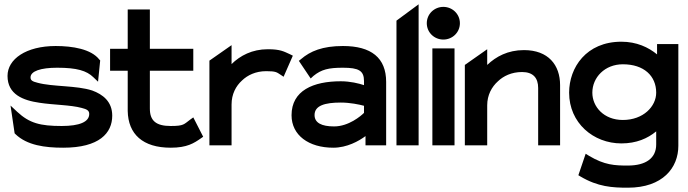

<svg xmlns="http://www.w3.org/2000/svg" viewBox="-20 -676 3201 893"><path d="M164 -198C228 -188 309 -188 360 -174C384 -168 395 -162 395 -146C395 -109 350 -90 267 -90C167 -90 117 -103 60 -156L29 -185L48 -56L52 -52C106 0 189 11 274 11C442 11 502 -57 502 -138C502 -204 458 -237 409 -255C336 -279 225 -272 155 -291C131 -297 122 -302 122 -316C122 -345 169 -361 246 -361C338 -361 383 -347 414 -317L436 -296L446 -395L442 -399C404 -448 317 -462 239 -462C101 -462 15 -401 15 -323C15 -237 87 -209 164 -198Z M574 -347V-160C576 -52 644 11 774 11C850 11 882 -10 915 -33L925 -40L879 -130L865 -120C835 -98 836 -90 774 -90C705 -90 677 -115 677 -171V-347H879V-449H677V-632H574V-449H492V-347Z M1057 0V-190C1057 -238 1077 -276 1106 -302C1131 -326 1169 -345 1218 -345C1263 -345 1267 -340 1284 -329L1299 -319L1342 -417L1328 -424C1301 -436 1285 -447 1226 -447C1152 -447 1097 -417 1057 -378V-466L954 -394V0Z M1530 11C1594 11 1649 -20 1680 -43V0H1776V-295C1776 -407 1707 -462 1575 -462C1480 -462 1423 -438 1380 -401L1370 -393L1425 -311L1438 -323C1475 -353 1508 -361 1575 -361C1649 -361 1673 -347 1673 -299V-280C1649 -288 1609 -298 1565 -298C1437 -298 1336 -255 1336 -140C1336 -47 1416 11 1530 11ZM1565 -199C1608 -199 1651 -190 1673 -184V-151C1659 -137 1602 -88 1534 -88C1475 -88 1443 -105 1443 -141C1443 -185 1491 -199 1565 -199Z M1927 0V-656L1824 -580V0Z M2042 -492C2084 -492 2119 -525 2119 -568C2119 -611 2084 -644 2042 -644C2000 -644 1965 -611 1965 -568C1965 -525 2000 -492 2042 -492ZM2094 0V-451H1991V0Z M2246 0V-186C2246 -234 2267 -272 2296 -298C2321 -322 2359 -341 2408 -341C2460 -341 2483 -313 2483 -267V0H2585V-280C2585 -374 2530 -443 2417 -443C2342 -443 2287 -413 2246 -374V-447L2142 -374V0Z M2870 -9C2940 -9 2992 -32 3032 -65V-4C3032 59 2985 94 2900 94C2840 94 2792 92 2720 49L2704 39L2670 139L2680 145C2761 193 2828 197 2900 197C3063 197 3135 104 3135 2V-471H3036V-423C2996 -456 2941 -482 2870 -482C2707 -482 2627 -362 2627 -245C2627 -104 2740 -9 2870 -9ZM2877 -377C2975 -377 3032 -323 3032 -245C3032 -181 2972 -118 2877 -118C2788 -118 2735 -180 2735 -245C2735 -316 2793 -377 2877 -377Z"/></svg>

Font: Charger Pro
Style: BlkExt
Weight: 900
Designer: Jasper
Foundry: Cannot Into Space Fonts
Version: Version 1.09